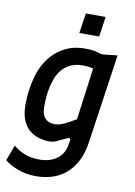

<svg xmlns="http://www.w3.org/2000/svg" viewBox="-108 -762 724 1030"><g transform="rotate(10 254.0 -247.0)"><path d="M161 206Q108 206 63.5 189.5Q19 173 -10 149L22 64Q51 89 85.5 102Q120 115 165 115Q220 115 258 88Q296 61 304 14L309 -13Q311 -22 306 -25Q301 -28 293 -24L228 6Q220 8 211.5 9Q203 10 195 10Q168 9 141 1Q114 -7 91 -26Q68 -45 54 -78.5Q40 -112 40 -165Q40 -202 45 -239.5Q50 -277 60 -313.5Q70 -350 86 -380Q119 -443 174.5 -478.5Q230 -514 301 -514Q328 -514 354 -511L391 -500Q398 -499 407 -500L481 -508L411 -27Q402 39 378 83.5Q354 128 320.5 155Q287 182 246.5 194Q206 206 161 206ZM213 -86Q231 -86 256 -96Q281 -106 326 -133L364 -416Q348 -420 334.5 -421.5Q321 -423 305 -423Q260 -423 225.5 -401.5Q191 -380 172 -340Q156 -304 148.5 -263Q141 -222 141 -171Q141 -134 152.5 -116Q164 -98 180.5 -92Q197 -86 213 -86ZM258 -591 274 -700H382L366 -591Z"/></g></svg>

Font: Finlandica Medium
Style: Italic
Weight: 500
Italic angle: -8°
Designer: Niklas Ekholm, Juho Hiilivirta, Jaakko Suomalainen
Foundry: Helsinki Type Studio
Version: Version 1.063